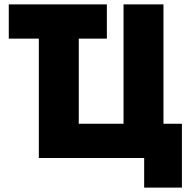

<svg xmlns="http://www.w3.org/2000/svg" viewBox="-20 -720 864 875"><path d="M157 0H637V135H809V-156H725V-700H543V-156H339V-544H467V-700H20V-544H157Z"/></svg>

Font: Fixel Text ExtraBold
Style: Regular
Weight: 800
Width: 4
Designer: AlfaBravo + MacPaw
Foundry: Kyrylo Tkachov, Marchela Mozhyna, Serhii Makarenko, Maria Weinstein, Zakhar Kryvoshyya
Version: Version 1.211